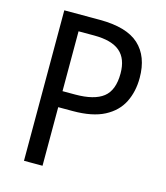

<svg xmlns="http://www.w3.org/2000/svg" viewBox="-108 -848 761 880"><g transform="rotate(15 273.0 -408.0)"><path d="M256 -765Q384 -765 443 -711Q502 -657 502 -555Q502 -490 476.5 -439Q451 -388 394.5 -358.5Q338 -329 245 -329H176V-51H88V-765ZM250 -689H176V-405H236Q326 -405 369 -438.5Q412 -472 412 -552Q412 -622 372.5 -655.5Q333 -689 250 -689Z"/></g></svg>

Font: Noto Sans Tamil UI SemiCondensed
Style: Regular
Weight: 400
Width: 4
Designer: Jelle Bosma - Monotype Design Team
Foundry: Monotype Imaging Inc.
Version: Version 2.004; ttfautohint (v1.8.4.7-5d5b)